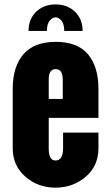

<svg xmlns="http://www.w3.org/2000/svg" viewBox="-20 -843 499 877"><path d="M38.1 -165.5V-436.5Q38.1 -538.1 86.4 -594.7Q134.8 -651.4 234.4 -651.9Q334 -651.9 381.8 -595.2Q429.7 -538.6 429.7 -436.5V-304.7H202.6V-163.6Q202.6 -109.9 233.9 -109.9Q268.1 -109.9 268.1 -167.5V-237.3H429.7V-165.5Q429.7 -85.9 372.1 -36.1Q314.5 13.7 233.9 14.2Q153.3 14.2 95.7 -36.1Q38.1 -86.4 38.1 -165.5ZM202.6 -391.1H266.6V-479Q266.6 -527.3 234.4 -527.3Q202.1 -527.3 202.6 -479ZM194.3 -701.7H110.4Q110.4 -755.4 145 -789.1Q179.7 -822.8 233.9 -822.8Q288.1 -822.8 322.8 -789.1Q357.4 -755.4 357.4 -701.7H273.4Q273.4 -733.4 260.7 -748.5Q248 -763.7 233.9 -763.7Q219.7 -763.7 207 -748.5Q194.3 -733.4 194.3 -701.7Z"/></svg>

Font: Oswald-Bold
Style: Bold
Weight: 700
Designer: vernon adams
Foundry: vernon adams
Version: Version 2.002; ttfautohint (v0.92.18-e454-dirty) -l 8 -r 50 